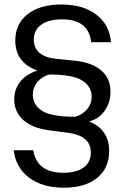

<svg xmlns="http://www.w3.org/2000/svg" viewBox="-20 -682 563 869"><path d="M287.6 -81.1Q338.4 -74.6 364.8 -52.5Q391.1 -30.4 391.1 8.4Q391.1 52 358.6 75.9Q326 99.9 266.6 99.9Q147.1 99.9 130.5 -2H42Q51.5 77 112 122.3Q172.5 167.6 269.1 167.6Q364.7 167.6 419.4 123.4Q474.1 79.1 474.1 1.8Q474.1 -95.5 383.5 -132.5Q427 -143.2 453.5 -180.2Q480 -217.2 480 -267Q480 -327.6 437.7 -363.6Q395.5 -399.5 317.2 -407.4L233.2 -415.9Q185.7 -420.7 159.4 -442.4Q133.1 -464 133.1 -501.9Q133.1 -545.9 166.6 -570.1Q200.1 -594.4 260.1 -594.4Q381.4 -594.4 392.6 -491.1H482.4Q475.9 -570.1 415.7 -615.9Q355.5 -661.7 257.4 -661.7Q161.1 -661.7 105.1 -617.8Q49.1 -573.9 49.1 -498.5Q49.1 -398.6 149.5 -362.5Q99.5 -347.1 72 -312.9Q44.5 -278.8 44.5 -232.3Q44.5 -175 86.1 -138.3Q127.8 -101.5 203.2 -92.1ZM202.5 -344.8Q308.3 -344.8 351.6 -317.9Q394.9 -291 394.9 -243Q394.9 -212.4 374.4 -187.7Q353.9 -163.1 320.1 -153.5Q212.2 -153.5 170.4 -180.4Q128.5 -207.2 128.5 -255.2Q128.5 -285.4 148.8 -310.3Q169.1 -335.1 202.5 -344.8Z"/></svg>

Font: Overused Grotesk Light
Style: Regular
Weight: 300
Designer: RandomMaerks
Version: Version 0.005